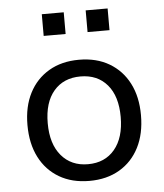

<svg xmlns="http://www.w3.org/2000/svg" viewBox="-52 -748 685 802"><g transform="rotate(-5 291.0 -346.5)"><path d="M291 9Q218 9 164.5 -22.5Q111 -54 82 -111Q53 -168 53 -246Q53 -323 82 -379.5Q111 -436 164.5 -467.5Q218 -499 291 -499Q364 -499 417.5 -467.5Q471 -436 500 -379.5Q529 -323 529 -246Q529 -168 500 -111Q471 -54 417.5 -22.5Q364 9 291 9ZM291 -61Q362 -61 403 -110Q444 -159 444 -246Q444 -333 403 -381Q362 -429 291 -429Q220 -429 179 -381Q138 -333 138 -246Q138 -159 179.5 -110Q221 -61 291 -61ZM337 -611V-702H429V-611ZM153 -611V-702H245V-611Z"/></g></svg>

Font: Nunito Sans 10pt
Style: Regular
Weight: 400
Designer: Vernon Adams
Foundry: Vernon Adams
Version: Version 3.101;gftools[0.9.27]